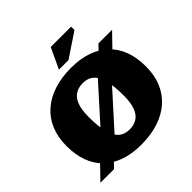

<svg xmlns="http://www.w3.org/2000/svg" viewBox="-227 -1121 1341 1341"><g transform="rotate(-45 443.0 -451.0)"><path d="M240.5 -196 575 -568 636 -616.5 715 -698H849.5L707.5 -551.5L645 -501.5L310 -130L250 -81.5L170.5 0H36L178 -146.5ZM458.5 -713Q549 -713 619.2 -688.5Q689.5 -664 737.8 -617.5Q786 -571 811 -503.5Q836 -436 836 -350Q836 -263.5 807.5 -195.8Q779 -128 725.5 -81.2Q672 -34.5 596.8 -10Q521.5 14.5 427 14.5Q336.5 14.5 266.5 -9.8Q196.5 -34 148 -80.5Q99.5 -127 74.8 -194.5Q50 -262 50 -348.5Q50 -434.5 78.2 -502.2Q106.5 -570 160 -617Q213.5 -664 289 -688.5Q364.5 -713 458.5 -713ZM443.5 -118.5Q487.5 -118.5 518.2 -137.8Q549 -157 565.8 -200.2Q582.5 -243.5 582.5 -315.5Q582.5 -408.5 567.8 -466.8Q553 -525 522 -552.2Q491 -579.5 442 -579.5Q398.5 -579.5 367.5 -560.2Q336.5 -541 319.8 -498Q303 -455 303 -383Q303 -290 317.8 -231.8Q332.5 -173.5 363.5 -146Q394.5 -118.5 443.5 -118.5ZM390 -763.5 461.5 -916H662.5V-882.5L484.5 -763.5Z"/></g></svg>

Font: Newsreader 9pt ExtraBold
Style: Regular
Weight: 800
Designer: Hugues Gentile
Foundry: Production Type
Version: Version 1.003